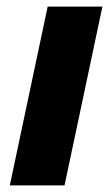

<svg xmlns="http://www.w3.org/2000/svg" viewBox="-20 -564 339 584"><path d="M176.3 0H9.8L125 -543.9H291.5Z"/></svg>

Font: Open Sans Hebrew Condensed Extra Bold
Style: Italic
Weight: 800
Width: 3
Italic angle: -12°
Foundry: Ascender Corporation, Yanek Iontef
Version: Version 2.001;PS 002.001;hotconv 1.0.70;makeotf.lib2.5.58329